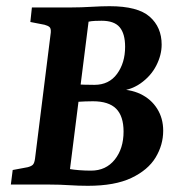

<svg xmlns="http://www.w3.org/2000/svg" viewBox="-20 -596 578 620"><path d="M353 -301 354 -307Q399 -309 433.5 -292.5Q468 -276 487.5 -245Q507 -214 507 -174Q507 -128 482.5 -87.5Q458 -47 404.5 -21.5Q351 4 264 4Q234 4 203.5 2Q173 0 142 0H15L21 -47L69 -56Q81 -59 86 -64Q91 -69 93 -83L144 -491Q145 -504 140 -508.5Q135 -513 124 -516L78 -525L83 -572H213Q242 -572 275 -574Q308 -576 334 -576Q425 -576 463.5 -542Q502 -508 502 -452Q502 -418 484.5 -384Q467 -350 433.5 -326.5Q400 -303 353 -301ZM216 -324Q233 -323 252 -322.5Q271 -322 285 -322Q332 -322 358 -357.5Q384 -393 384 -445Q384 -487 366.5 -508Q349 -529 308 -529Q298 -529 286.5 -528.5Q275 -528 266 -526L206 -50Q217 -48 235.5 -46.5Q254 -45 274 -45Q322 -45 350.5 -80.5Q379 -116 379 -171Q379 -221 355 -245Q331 -269 280 -269Q270 -269 255 -268.5Q240 -268 227 -267Q214 -266 209 -266Z"/></svg>

Font: Rasa SemiBold
Style: Italic
Weight: 600
Italic angle: -7.10001°
Designer: Anna Giedrys (Yrsa+Rasa design), David Brezina (Yrsa art-direction, Rasa art-direction, design)
Foundry: Rosetta Type Foundry
Version: Version 2.004